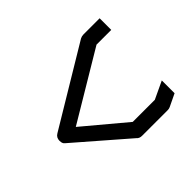

<svg xmlns="http://www.w3.org/2000/svg" viewBox="-105 -611 701 701"><g transform="rotate(45 246.0 -260.0)"><path d="M441 -470 464 -422Q467 -416 467 -409V-276Q467 -262.5 458 -255L288 -59L283 -54Q276.5 -50 267 -50Q250 -50 242 -64L58 -370Q54 -378 54 -386V-470H114V-394L273 -128L407 -288V-402L375 -470Z"/></g></svg>

Font: IBM 3270 Semi-Condensed
Style: Condensed
Weight: 400
Monospace: yes
Version: Version 2.3.1